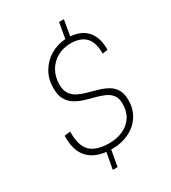

<svg xmlns="http://www.w3.org/2000/svg" viewBox="-225 -944 1049 1177"><g transform="rotate(-30 300.0 -355.0)"><path d="M218 120 239 5Q152 -5 108 -57.5Q64 -110 67 -209L109 -214Q107 -115 149 -73.5Q191 -32 284 -32Q337 -32 380 -51.5Q423 -71 448 -109Q473 -147 473 -202Q473 -241 455.5 -263.5Q438 -286 409.5 -298.5Q381 -311 347 -319.5Q313 -328 279 -338.5Q245 -349 216.5 -366.5Q188 -384 170.5 -414Q153 -444 153 -494Q153 -560 182.5 -609.5Q212 -659 260.5 -687.5Q309 -716 367 -720L386 -830H420L401 -719Q477 -714 518 -667Q559 -620 558 -534L521 -528Q521 -608 486 -644.5Q451 -681 380 -681Q328 -681 286 -657.5Q244 -634 220 -592Q196 -550 196 -495Q196 -454 213 -429.5Q230 -405 258.5 -391Q287 -377 321 -368Q355 -359 389 -349Q423 -339 451.5 -323Q480 -307 497.5 -278.5Q515 -250 515 -204Q515 -137 482.5 -89.5Q450 -42 397 -17.5Q344 7 282 7Q277 7 272 7L252 120Z"/></g></svg>

Font: Livvic ExtraLight
Style: Italic
Weight: 275
Italic angle: -10°
Designer: Jacques Le Bailly, Baron von Fonthausen
Version: Version 1.001; ttfautohint (v1.8.2)